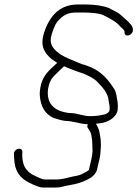

<svg xmlns="http://www.w3.org/2000/svg" viewBox="-20 -652 614 858"><path d="M291.9 -147C287.3 -147 282.1 -147.7 276.4 -149C219.2 -158.9 187.2 -191.5 194.6 -254L199 -273C201.3 -282.6 209 -298.7 214.2 -304C228.4 -321.1 250.9 -340.4 266.2 -356C272.8 -352.7 279.3 -349.8 285.7 -347.5C305.8 -340.2 328.7 -330.4 350.8 -324L369 -316C380.5 -310.9 393.6 -303.6 402.6 -297L414.3 -287C436.2 -263.5 463.3 -237.8 465.9 -199C467.7 -188.4 470.5 -178.8 469.8 -168L469.5 -158C464.8 -149.8 461.8 -146.5 451.8 -142C430.2 -135.8 408.2 -133 382.7 -133C349.2 -133 325.5 -147 291.9 -147ZM273.4 -396C260.3 -402.2 246.4 -410.7 236.4 -419.5C215.8 -437.6 197.5 -456.7 211.4 -500C221.5 -531.2 228.8 -550.8 249.4 -569C268.6 -587.3 288.2 -596 319.6 -596H355.6C386.5 -596 424.4 -593 444.6 -583C471.6 -569.3 501.9 -554 519.6 -531C523.5 -527 536.8 -519.3 536.5 -509C534.4 -485.2 568.1 -489.9 573.4 -513L573.8 -519C575.2 -534.4 558.1 -549.6 549.1 -559C543.1 -565.4 523.9 -580.4 517.5 -587C504 -599.3 483.4 -605.9 467.2 -616C440 -626.6 402.4 -632 363.9 -632H327.9C245.3 -632 199.6 -579 175.9 -502C157.9 -443.6 181.7 -413.1 208.9 -389.5C216.8 -382.7 226.7 -378.1 235.7 -371C233.2 -369 230.7 -366.7 228 -364C202.6 -341.3 172.7 -315 163 -273C158.9 -254.9 156.8 -239.9 157.9 -225C161.6 -178 179.6 -143.1 218.9 -125L239.5 -119C250.9 -115.3 269.2 -111 283.6 -111C288.3 -111 295.1 -110 303.9 -108C328.6 -104.8 344.9 -97 372.4 -97C369.5 -90.3 369.5 -84.7 372.5 -80L378.4 -71C381.8 -65.7 384.6 -60.3 386.7 -55C387.8 -48.3 388.9 -42.7 389.8 -38C393.4 -19.5 392.3 2.5 393.5 24L391.8 40C391.5 44 390.8 48.7 389.5 54L377.5 106C377.1 108 376.1 109.3 374.6 110C364.1 117.4 355.1 120.8 343.7 127C331.2 132.6 318 134.6 304.4 137C295.8 139.2 257.1 149 248.6 149C244.4 149.7 240.4 150 236.4 150H180.4C169.8 150 156.2 143.2 147.4 139C129.1 130.2 113.4 124.1 102.6 110C85.1 94.1 79.2 65.9 79.5 37L80 26C78.8 3.7 44.2 11.1 42.2 34L42.6 45C43.2 59.6 43.9 63.6 45.2 77C52.4 126.7 81.4 153.1 126.3 172C138.6 177.2 157.3 186 172.1 186H228.1C246.6 186 250.2 184.3 272.7 179C302.7 173 326.3 169.7 352.3 159C376.8 148 403.3 137 413.1 108L425.5 54C429 39 428.6 30.1 429.6 19C433.4 -17.1 428.7 -43 422.4 -71C419.1 -80.3 413.7 -89.7 408.9 -99C413.7 -99.7 418.8 -100.3 424.3 -101C458.3 -103.4 497.6 -123.7 505.7 -159C507 -171 506.9 -183.2 505.8 -194C501.9 -213.6 500.7 -238.8 490.6 -254C465.2 -293.6 437.2 -328.2 389.8 -350L369.7 -358C362.9 -360.7 355.5 -363 347.3 -365L327.1 -373C310.7 -379.9 298.1 -386 281.5 -392C279.5 -394.7 276.8 -396 273.4 -396Z"/></svg>

Font: HoneyBee
Style: LitIt
Weight: 300
Foundry: Cannot Into Space Fonts
Version: Version 0.89